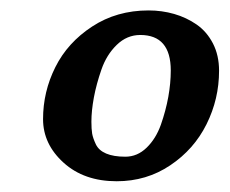

<svg xmlns="http://www.w3.org/2000/svg" viewBox="-20 -729 430 359"><path d="M60.5 -506.3Q60.5 -557.6 83.5 -603.5Q106.4 -649.4 152.3 -679.4Q198.2 -709.5 257.8 -709.5Q282.7 -709.5 305.7 -702.9Q328.6 -696.3 347.7 -683.1Q366.7 -669.9 378.2 -647.7Q389.6 -625.5 389.6 -596.7Q389.6 -543.9 366.2 -496.8Q342.8 -449.7 298.3 -419.9Q253.9 -390.1 198.2 -390.1Q137.2 -390.1 98.9 -424.8Q60.5 -459.5 60.5 -506.3ZM214.4 -436Q236.8 -436 254.2 -452.9Q271.5 -469.7 280.8 -495.8Q290 -522 294.7 -547.9Q299.3 -573.7 299.3 -597.2Q299.3 -663.6 242.2 -663.6Q217.3 -663.6 198.2 -645Q179.2 -626.5 169.7 -599.1Q160.2 -571.8 155.5 -546.6Q150.9 -521.5 150.9 -501.5Q150.9 -487.8 152.3 -479.2Q153.8 -470.7 159.2 -459.2Q164.6 -447.8 178.5 -441.9Q192.4 -436 214.4 -436Z"/></svg>

Font: Cooper* SemiBold
Style: Italic
Weight: 600
Italic angle: -7°
Designer: Owen Earl
Foundry: indestructible type*
Version: Version 0.001